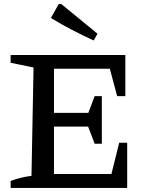

<svg xmlns="http://www.w3.org/2000/svg" viewBox="-20 -919 725 939"><path d="M563 -221H602V0H32V-34Q59 -44 84 -50Q109 -56 134 -59L144 -589L32 -612V-650H593V-449H553L517 -583H244V-367H412L443 -449H478V-216H443L411 -300H244V-68H525ZM438 -721Q384 -746 332 -773Q280 -800 229 -831L267 -899H280L457 -754Z"/></svg>

Font: Piazzolla Medium
Style: Regular
Weight: 500
Designer: Juan Pablo del Peral
Foundry: Huerta Tipografica
Version: Version 1.330